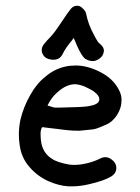

<svg xmlns="http://www.w3.org/2000/svg" viewBox="-20 -661 498 681"><path d="M216.8 -494.1Q209 -483.4 200.2 -465.8Q190.4 -449.2 169.9 -449.2Q167 -449.2 164.1 -449.2Q140.6 -452.1 132.8 -466.8Q127.9 -474.6 127.9 -483.4Q127.9 -493.2 134.8 -502.9Q145.5 -516.6 157.2 -528.3Q171.9 -543 194.3 -577.1Q223.6 -621.1 231.4 -629.9Q240.2 -640.6 253.9 -640.6Q264.6 -640.6 272.5 -631.8Q283.2 -623 285.2 -613.3Q293 -573.2 314.5 -535.2Q327.1 -509.8 335 -504.9Q347.7 -495.1 348.6 -482.4Q348.6 -477.5 346.7 -471.7Q340.8 -454.1 320.3 -446.3Q314.5 -444.3 308.6 -444.3Q295.9 -444.3 281.2 -453.1Q269.5 -462.9 253.9 -497.1Q252.9 -499 246.1 -515.6L241.2 -526.4L234.4 -516.6Q230.5 -512.7 216.8 -494.1ZM220.7 -199.2Q191.4 -202.1 188.5 -203.1Q169.9 -205.1 154.3 -207L130.9 -210L127.9 -208L126 -202.1Q123 -192.4 124 -180.7Q124 -167 127 -151.4Q135.7 -113.3 168 -95.7L168.9 -94.7Q183.6 -86.9 207 -81.1Q226.6 -76.2 240.2 -76.2Q242.2 -76.2 245.1 -76.2Q263.7 -76.2 289.1 -82Q316.4 -88.9 335 -98.6Q344.7 -103.5 353.5 -103.5Q364.3 -103.5 374 -96.7Q392.6 -84 392.6 -65.4Q392.6 -45.9 373 -34.2Q347.7 -19.5 296.9 -7.8Q264.6 0 234.4 0Q228.5 0 223.6 0Q188.5 -2 151.4 -18.6Q112.3 -36.1 84 -69.3Q55.7 -101.6 49.8 -146.5Q46.9 -165 46.9 -183.6Q46.9 -210.9 52.7 -237.3Q63.5 -282.2 86.9 -323.2Q109.4 -364.3 140.6 -388.7Q178.7 -421.9 228.5 -427.7Q238.3 -428.7 248 -428.7Q288.1 -428.7 330.1 -408.2Q383.8 -382.8 404.3 -336.9Q411.1 -322.3 411.1 -306.6Q411.1 -277.3 394.5 -252Q377.9 -227.5 354.5 -217.8H353.5Q321.3 -203.1 309.6 -202.1Q263.7 -197.3 261.7 -197.3Q232.4 -197.3 220.7 -199.2ZM148.4 -287.1 166 -281.2Q174.8 -278.3 189.5 -279.3Q221.7 -280.3 254.9 -281.2Q264.6 -281.2 274.4 -282.2Q302.7 -284.2 318.4 -291Q334 -297.9 332 -312.5Q331.1 -322.3 312.5 -336.9Q302.7 -343.8 279.3 -354.5Q261.7 -361.3 247.1 -362.3Q219.7 -362.3 193.4 -341.8Q168.9 -323.2 156.2 -300.8Z"/></svg>

Font: sage sans
Style: Regular
Weight: 400
Version: Version 001.032